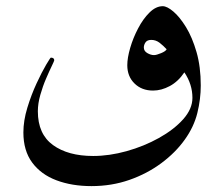

<svg xmlns="http://www.w3.org/2000/svg" viewBox="-20 -492 734 629"><path d="M637.7 -211.9Q637.7 -167.5 626.5 -121.8Q615.2 -76.2 585.4 -34.7Q555.2 7.8 508.5 42.5Q461.9 77.1 403.8 97.4Q345.7 117.7 279.8 117.7Q215.3 117.7 164.8 98.6Q114.3 79.6 85.4 40.5Q56.6 1.5 56.6 -58.1Q56.6 -96.7 69.6 -139.2Q82.5 -181.6 99.9 -219Q117.2 -256.3 131.1 -279.8Q145 -303.2 146.5 -303.2Q157.7 -303.2 157.7 -294.4Q157.7 -292.5 149.7 -275.9Q141.6 -259.3 130.9 -234.4Q120.1 -209.5 112.1 -181.2Q104 -152.8 104 -127.4Q104 -52.7 153.6 -16.8Q203.1 19 285.2 19Q337.9 19 394.8 3.2Q451.7 -12.7 500.7 -40Q549.8 -67.4 580.1 -101.3Q610.4 -135.3 610.4 -171.4Q610.4 -215.8 584 -254.9Q563.5 -224.6 536.1 -210Q508.8 -195.3 481.4 -195.3Q444.3 -195.3 420.7 -218.5Q397 -241.7 397 -278.3Q397 -302.2 406.5 -335Q416 -367.7 432.4 -398.9Q448.7 -430.2 469.7 -450.9Q490.7 -471.7 513.2 -471.7Q527.3 -471.7 548.1 -454.1Q568.8 -436.5 589.4 -403.1Q609.9 -369.6 623.8 -321.5Q637.7 -273.4 637.7 -211.9ZM525.9 -330.6Q515.6 -341.8 503.2 -351.6Q490.7 -361.3 475.6 -361.3Q462.4 -361.3 456.8 -353.3Q451.2 -345.2 451.2 -336.4Q451.2 -324.7 462.6 -318.1Q474.1 -311.5 484.4 -311.5Q492.7 -311.5 507.8 -317.9Q522.9 -324.2 525.9 -330.6Z"/></svg>

Font: Rohingya Solluk
Style: Regular
Weight: 400
Designer: SIL International
Foundry: SIL International
Version: Version 1.001